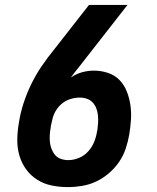

<svg xmlns="http://www.w3.org/2000/svg" viewBox="-20 -755 640 783"><path d="M257 8Q223 8 191 1.5Q159 -5 132 -22Q105 -39 86.5 -64.5Q68 -90 59 -121Q50 -152 50.5 -186Q51 -220 57 -254Q63 -294 76 -334Q89 -374 107.5 -412Q126 -450 150.5 -486Q175 -522 203 -556L343 -735H500L307 -488Q297 -476 287.5 -463.5Q278 -451 269 -439Q291 -454 315 -460.5Q339 -467 363 -467Q393 -467 421 -457.5Q449 -448 468 -428Q487 -408 497.5 -381Q508 -354 512 -325Q516 -296 514 -266Q512 -236 507 -206Q502 -177 492.5 -148.5Q483 -120 465.5 -94.5Q448 -69 424 -48.5Q400 -28 372.5 -15Q345 -2 315.5 3Q286 8 257 8ZM258 -102Q280 -102 302 -111Q324 -120 340 -138Q356 -156 364.5 -177.5Q373 -199 376 -221L377 -223Q379 -238 380 -253.5Q381 -269 379.5 -284Q378 -299 373 -312.5Q368 -326 358.5 -336.5Q349 -347 335 -352Q321 -357 306 -357Q288 -357 270 -352Q252 -347 236.5 -335.5Q221 -324 210.5 -308Q200 -292 195 -274Q193 -266 191 -257Q189 -248 187 -239V-236Q184 -221 183 -205.5Q182 -190 183.5 -175.5Q185 -161 190.5 -147Q196 -133 205 -122.5Q214 -112 228.5 -107Q243 -102 258 -102Z"/></svg>

Font: Iosevka Extrabold Extended
Style: Italic
Weight: 800
Width: 7
Italic angle: -9°
Monospace: yes
Designer: Belleve Invis
Foundry: Belleve Invis
Version: Version 32.5.0; ttfautohint (v1.8.4)